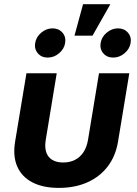

<svg xmlns="http://www.w3.org/2000/svg" viewBox="-20 -900 662 928"><path d="M264.6 8.2Q188.1 8.2 136.7 -18.5Q85.3 -45.1 63.4 -95.1Q41.5 -145 53 -215.2L107.8 -545.9H254.2L201.2 -224.6Q195.2 -188.6 203.5 -164.1Q211.8 -139.6 232.8 -127.1Q253.7 -114.6 285.1 -114.6Q317.1 -114.6 342 -127.1Q366.9 -139.6 383.2 -164.1Q399.5 -188.6 405.5 -224.6L458.5 -545.9H605L550.4 -215.2Q538.9 -145.5 500.6 -95.4Q462.2 -45.3 402 -18.6Q341.8 8.2 264.6 8.2ZM527.1 -621.7Q497.1 -621.7 479.3 -642.4Q461.6 -663.1 466.4 -692.3Q471.2 -721.5 495.8 -742.2Q520.5 -762.9 550.4 -762.9Q580.4 -762.9 598.3 -742.2Q616.2 -721.5 611.3 -692.3Q606.5 -663.1 581.8 -642.4Q557.1 -621.7 527.1 -621.7ZM210.7 -621.7Q180.6 -621.7 162.9 -642.4Q145.2 -663.1 150 -692.3Q154.8 -721.5 179.4 -742.2Q204.1 -762.9 234 -762.9Q264 -762.9 281.9 -742.2Q299.7 -721.5 294.9 -692.3Q290.1 -663.1 265.4 -642.4Q240.7 -621.7 210.7 -621.7ZM340 -727.6 381.4 -879.6H513.3L427.2 -727.6Z"/></svg>

Font: Inter
Style: Italic
Weight: 400
Italic angle: -9.3988°
Designer: Rasmus Andersson
Foundry: rsms
Version: Version 4.001;git-66647c0bb